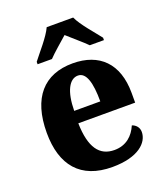

<svg xmlns="http://www.w3.org/2000/svg" viewBox="-142 -862 833 968"><g transform="rotate(-20 274.5 -378.0)"><path d="M116 -619V-606H193C215 -630 265 -672 294 -698C322 -672 375 -628 396 -606H472V-619C443 -657 385 -721 365 -766H223C203 -721 145 -657 116 -619ZM294 10C435 10 493 -50 493 -106C493 -130 478 -147 457 -154C436 -105 397 -67 333 -67C253 -67 210 -125 207 -256H512V-308C512 -467 425 -550 283 -550C129 -550 41 -453 41 -265C41 -91 124 10 294 10ZM349 -322H209C210 -426 241 -483 287 -483C331 -483 349 -423 349 -322Z"/></g></svg>

Font: Noto Serif Tamil SemiCondensed ExtraBold
Style: Regular
Weight: 800
Width: 4
Designer: Indian Type Foundry, Tom Grace, and the Monotype Design Team
Foundry: Monotype Imaging Inc.
Version: Version 2.004